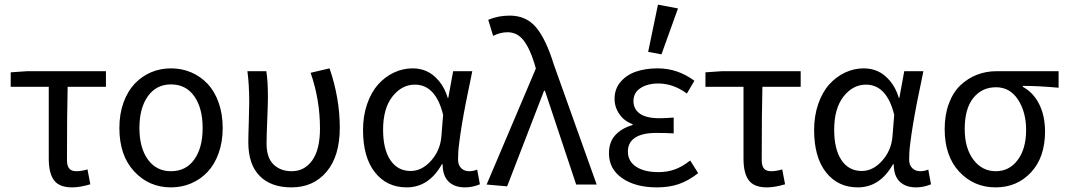

<svg xmlns="http://www.w3.org/2000/svg" viewBox="-20 -791 4569 823"><path d="M289.1 12.2Q234.4 12.2 211.7 -18.1Q189 -48.3 189 -110.8V-418.9H25.9V-481L96.2 -485.8H434.1V-418.9H270Q267.1 -309.1 267.1 -105Q267.1 -79.6 276.9 -68.4Q286.6 -57.1 307.1 -57.1Q329.1 -57.1 355 -64.9L367.2 -1Q322.3 12.2 289.1 12.2Z M712.9 12.2Q618.7 12.2 555.2 -56.2Q491.7 -124.5 491.7 -242.2Q491.7 -302.2 509.3 -351.1Q526.9 -399.9 557.1 -431.9Q587.4 -463.9 627.2 -481Q667 -498 712.9 -498Q758.8 -498 799.1 -481Q839.4 -463.9 869.6 -431.9Q899.9 -399.9 917.2 -351.1Q934.6 -302.2 934.6 -242.2Q934.6 -183.1 917.2 -134.5Q899.9 -85.9 869.6 -54Q839.4 -22 799.1 -4.9Q758.8 12.2 712.9 12.2ZM712.9 -57.1Q776.9 -57.1 812.7 -107.2Q848.6 -157.2 848.6 -242.2Q848.6 -327.6 812.7 -378.4Q776.9 -429.2 712.9 -429.2Q649.9 -429.2 613.8 -378.4Q577.6 -327.6 577.6 -242.2Q577.6 -157.7 613.8 -107.4Q649.9 -57.1 712.9 -57.1Z M1229.5 12.2Q1141.1 12.2 1092.8 -37.1Q1044.4 -86.4 1044.4 -181.2Q1044.4 -209.5 1046.4 -266.6Q1048.3 -323.7 1048.3 -353Q1048.3 -427.7 1040.5 -485.8H1121.6Q1128.4 -445.8 1128.4 -373Q1128.4 -346.2 1125.5 -276.4Q1122.6 -206.5 1122.6 -175.8Q1122.6 -114.7 1152.6 -85.9Q1182.6 -57.1 1230.5 -57.1Q1285.2 -57.1 1318.4 -103.5Q1351.6 -149.9 1351.6 -240.2Q1351.6 -363.3 1311.5 -479L1392.6 -498Q1436.5 -370.1 1436.5 -243.2Q1436.5 -122.1 1379.9 -54.9Q1323.2 12.2 1229.5 12.2Z M1723.1 12.2Q1638.2 12.2 1587.2 -52.2Q1536.1 -116.7 1536.1 -233.9Q1536.1 -294.4 1553.7 -345.2Q1571.3 -396 1600.8 -429Q1630.4 -461.9 1668.7 -480Q1707 -498 1749 -498Q1780.8 -498 1808.6 -485.8Q1836.4 -473.6 1861.3 -444.3Q1886.2 -415 1899.4 -371.1H1901.4L1922.4 -485.8H2004.4Q2002.9 -477.5 1995.8 -443.1Q1988.8 -408.7 1986.1 -396.2Q1983.4 -383.8 1977.1 -351.8Q1970.7 -319.8 1968 -304Q1965.3 -288.1 1960.4 -260.5Q1955.6 -232.9 1953.4 -215.6Q1951.2 -198.2 1948.2 -176.8Q1945.3 -155.3 1944.3 -138.4Q1943.4 -121.6 1943.4 -106.9Q1943.4 -83.5 1956.8 -70.3Q1970.2 -57.1 1991.2 -57.1Q2008.3 -57.1 2025.4 -64L2037.1 -1Q2005.4 12.2 1973.1 12.2Q1928.2 12.2 1902.8 -12.7Q1877.4 -37.6 1877.4 -86.9H1874Q1818.4 12.2 1723.1 12.2ZM1740.2 -58.1Q1788.6 -58.1 1828.1 -102.5Q1867.7 -147 1872.1 -208L1879.4 -298.8Q1847.7 -428.2 1758.3 -428.2Q1702.1 -428.2 1662.1 -377.2Q1622.1 -326.2 1622.1 -234.9Q1622.1 -151.4 1653.3 -104.7Q1684.6 -58.1 1740.2 -58.1Z M2153.8 7.8 2065.9 0 2276.9 -497.1 2271 -518.1Q2250 -586.4 2222.9 -619.6Q2195.8 -652.8 2155.8 -652.8Q2124 -652.8 2093.8 -637.2L2072.8 -706.1Q2115.2 -724.1 2165 -724.1Q2235.4 -724.1 2277.8 -673.8Q2320.3 -623.5 2354 -514.2L2537.6 0H2449.7L2315.9 -401.9H2312Z M2795.4 12.2Q2704.1 12.2 2647.2 -27.1Q2590.3 -66.4 2590.3 -133.8Q2590.3 -183.1 2618.2 -212.6Q2646 -242.2 2691.4 -254.9V-258.8Q2655.3 -272 2634.8 -302Q2614.3 -332 2614.3 -367.2Q2614.3 -410.2 2640.4 -440.4Q2666.5 -470.7 2707.3 -484.4Q2748 -498 2799.3 -498Q2884.8 -498 2956.5 -444.8L2924.3 -390.1Q2865.7 -433.1 2802.2 -433.1Q2755.4 -433.1 2725.3 -413.3Q2695.3 -393.6 2695.3 -357.9Q2695.3 -323.2 2722.9 -303.7Q2750.5 -284.2 2807.6 -284.2Q2831.5 -284.2 2867.7 -287.1V-219.2Q2839.8 -221.2 2792.5 -221.2Q2732.9 -221.2 2702.1 -200.7Q2671.4 -180.2 2671.4 -141.1Q2671.4 -100.1 2706.3 -76.7Q2741.2 -53.2 2803.2 -53.2Q2840.3 -53.2 2872.3 -64.7Q2904.3 -76.2 2938.5 -103L2972.7 -48.8Q2929.2 -15.1 2888.4 -1.5Q2847.7 12.2 2795.4 12.2ZM2815.4 -558.1 2758.3 -568.8 2800.3 -771 2886.2 -754.9Z M3267.1 12.2Q3212.4 12.2 3189.7 -18.1Q3167 -48.3 3167 -110.8V-418.9H3003.9V-481L3074.2 -485.8H3412.1V-418.9H3248Q3245.1 -309.1 3245.1 -105Q3245.1 -79.6 3254.9 -68.4Q3264.6 -57.1 3285.2 -57.1Q3307.1 -57.1 3333 -64.9L3345.2 -1Q3300.3 12.2 3267.1 12.2Z M3656.7 12.2Q3571.8 12.2 3520.8 -52.2Q3469.7 -116.7 3469.7 -233.9Q3469.7 -294.4 3487.3 -345.2Q3504.9 -396 3534.4 -429Q3564 -461.9 3602.3 -480Q3640.6 -498 3682.6 -498Q3714.4 -498 3742.2 -485.8Q3770 -473.6 3794.9 -444.3Q3819.8 -415 3833 -371.1H3835L3856 -485.8H3938Q3936.5 -477.5 3929.4 -443.1Q3922.4 -408.7 3919.7 -396.2Q3917 -383.8 3910.6 -351.8Q3904.3 -319.8 3901.6 -304Q3898.9 -288.1 3894 -260.5Q3889.2 -232.9 3887 -215.6Q3884.8 -198.2 3881.8 -176.8Q3878.9 -155.3 3877.9 -138.4Q3877 -121.6 3877 -106.9Q3877 -83.5 3890.4 -70.3Q3903.8 -57.1 3924.8 -57.1Q3941.9 -57.1 3959 -64L3970.7 -1Q3939 12.2 3906.7 12.2Q3861.8 12.2 3836.4 -12.7Q3811 -37.6 3811 -86.9H3807.6Q3752 12.2 3656.7 12.2ZM3673.8 -58.1Q3722.2 -58.1 3761.7 -102.5Q3801.3 -147 3805.7 -208L3813 -298.8Q3781.2 -428.2 3691.9 -428.2Q3635.7 -428.2 3595.7 -377.2Q3555.7 -326.2 3555.7 -234.9Q3555.7 -151.4 3586.9 -104.7Q3618.2 -58.1 3673.8 -58.1Z M4247.6 12.2Q4154.8 12.2 4092 -54.7Q4029.3 -121.6 4029.3 -237.8Q4029.3 -299.3 4047.6 -347.9Q4065.9 -396.5 4097.4 -426Q4128.9 -455.6 4168 -470.7Q4207 -485.8 4251.5 -485.8H4517.6V-415Q4429.2 -422.9 4364.3 -422.9V-418.9Q4409.7 -394 4434.6 -344.2Q4459.5 -294.4 4459.5 -227.1Q4459.5 -116.7 4399.4 -52.2Q4339.4 12.2 4247.6 12.2ZM4248.5 -57.1Q4306.2 -57.1 4342.3 -105.2Q4378.4 -153.3 4378.4 -233.9Q4378.4 -310.5 4343.8 -363.8Q4309.1 -417 4249.5 -417Q4189 -417 4152.1 -371.1Q4115.2 -325.2 4115.2 -237.8Q4115.2 -155.8 4152.6 -106.4Q4189.9 -57.1 4248.5 -57.1Z"/></svg>

Font: Source Sans Pro
Style: Regular
Weight: 400
Designer: Paul D. Hunt
Foundry: Adobe Systems Incorporated
Version: Version 3.006;hotconv 1.0.111;makeotfexe 2.5.65597